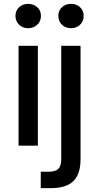

<svg xmlns="http://www.w3.org/2000/svg" viewBox="-20 -754 512 994"><path d="M76 0V-517H176V0ZM126 -608Q98 -608 79 -626Q60 -644 60 -672Q60 -699 79 -716.5Q98 -734 126 -734Q154 -734 173 -716.5Q192 -699 192 -672Q192 -644 173 -626Q154 -608 126 -608ZM191 220V135H231Q267 135 282 120Q297 105 297 70V-517H397V72Q397 124 379.5 157Q362 190 328 205Q294 220 246 220ZM348 -608Q319 -608 300.5 -626Q282 -644 282 -672Q282 -699 300.5 -716.5Q319 -734 348 -734Q376 -734 394.5 -716.5Q413 -699 413 -672Q413 -644 394.5 -626Q376 -608 348 -608Z"/></svg>

Font: DM Sans 11pt Medium
Style: Regular
Weight: 500
Version: Version 4.004;gftools[0.9.30]